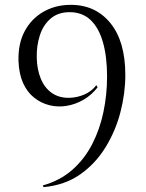

<svg xmlns="http://www.w3.org/2000/svg" viewBox="-20 -732 600 789"><path d="M159 37 156 30Q227 10 277 -34Q327 -78 358.5 -139Q390 -200 405 -271.5Q420 -343 420 -418Q420 -499 403 -558.5Q386 -618 352 -650Q318 -682 266 -682Q219 -682 188.5 -656Q158 -630 144 -587.5Q130 -545 131 -495Q132 -447 147.5 -409Q163 -371 193 -350Q223 -329 266 -330Q297 -331 326.5 -343.5Q356 -356 376 -382L381 -373Q356 -341 323 -322Q290 -303 254 -297Q218 -291 183.5 -299.5Q149 -308 120.5 -330.5Q92 -353 75 -390.5Q58 -428 56 -481Q54 -552 81 -603Q108 -654 156.5 -682.5Q205 -711 266 -712Q370 -714 432.5 -638.5Q495 -563 495 -424Q495 -349 475 -271.5Q455 -194 413.5 -126.5Q372 -59 309 -15Q246 29 159 37Z"/></svg>

Font: Cinzel
Style: Regular
Weight: 400
Designer: Natanael Gama
Version: Version 2.000